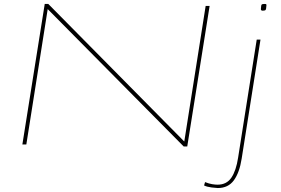

<svg xmlns="http://www.w3.org/2000/svg" viewBox="-20 -730 1420 970"><path d="M93 0 206 -710H224L911 -15L1019 -700H1039L926 10H908L221 -684L113 0ZM1315 -710Q1323 -710 1324.5 -709Q1326 -708 1326 -703Q1325 -683 1321.5 -679.5Q1318 -676 1307 -676Q1298 -676 1298 -684Q1299 -704 1302 -707Q1305 -710 1315 -710ZM1296 -530 1201 71Q1190 142 1161.5 181Q1133 220 1080 220Q1072 220 1048.5 217Q1025 214 1011 207L1016 190Q1036 198 1052 200.5Q1068 203 1079 203Q1125 203 1149 167.5Q1173 132 1183 66L1277 -530Z"/></svg>

Font: Georama ExtraExtended Thin
Style: Italic
Weight: 100
Width: 8
Italic angle: -9°
Designer: Jean-Baptiste Levee
Foundry: Production Type
Version: Version 1.000